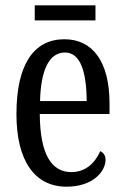

<svg xmlns="http://www.w3.org/2000/svg" viewBox="-20 -694 471 724"><path d="M111 -617H340V-674H111ZM231 10C333 10 378 -50 378 -91C378 -109 369 -119 358 -124C339 -81 304 -45 249 -45C173 -45 131 -114 130 -264H393V-304C393 -462 329 -546 223 -546C108 -546 42 -452 42 -264C42 -90 109 10 231 10ZM307 -313H131C134 -430 165 -496 225 -496C284 -496 306 -422 307 -313Z"/></svg>

Font: Noto Serif Georgian ExtraCondensed
Style: Regular
Weight: 400
Width: 2
Designer: Monotype Design Team, Akaki Razmadze
Foundry: Google LLC
Version: Version 2.003